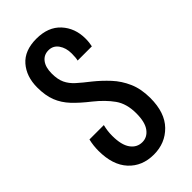

<svg xmlns="http://www.w3.org/2000/svg" viewBox="-242 -833 907 907"><g transform="rotate(-45 211.0 -380.0)"><path d="M209 10Q131 10 83.5 -41.5Q36 -93 36 -188Q36 -223 44 -256H140Q136 -240 134 -224.5Q132 -209 132 -192Q132 -131 154 -100.5Q176 -70 212 -70Q245 -70 266.5 -99Q288 -128 288 -187Q288 -251 258.5 -292.5Q229 -334 179 -374Q133 -410 103 -442Q73 -474 58 -512Q43 -550 43 -604Q43 -677 83.5 -723.5Q124 -770 203 -770Q282 -770 325 -723Q368 -676 368 -606Q368 -592 366.5 -579.5Q365 -567 363 -559H268Q272 -573 272 -603Q272 -640 254 -665.5Q236 -691 205 -691Q174 -691 156 -667.5Q138 -644 138 -602Q138 -563 150 -537.5Q162 -512 186 -490.5Q210 -469 246 -441Q282 -412 314 -377.5Q346 -343 366 -297.5Q386 -252 386 -191Q386 -93 335.5 -41.5Q285 10 209 10Z"/></g></svg>

Font: Noto Sans Georgian ExtraCondensed Medium
Style: Regular
Weight: 500
Width: 2
Designer: Monotype Design Team, Akaki Razmadze
Foundry: Google LLC
Version: Version 2.005; ttfautohint (v1.8.4.7-5d5b)